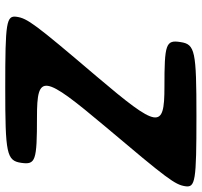

<svg xmlns="http://www.w3.org/2000/svg" viewBox="-38 -712 751 714"><g transform="rotate(90 337.0 -355.5)"><path d="M452 -373C647 -604 667 -631 673 -669C679 -707 655 -711 413 -711C170 -711 145 -706 137 -652C128 -597 144 -592 304 -592C463 -592 459 -569 264 -339C68 -109 49 -82 43 -43C37 -4 61 0 307 0C552 0 578 -5 586 -59C594 -113 579 -118 416 -118C253 -118 257 -141 452 -373Z"/></g></svg>

Font: Asimov Print
Style: AIt
Weight: 500
Designer: Google
Version: Version 2.000980: 2014